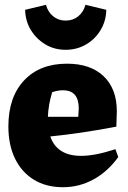

<svg xmlns="http://www.w3.org/2000/svg" viewBox="-20 -769 533 802"><path d="M243 13Q173 13 122 -18Q71 -49 43 -106Q15 -163 15 -241Q15 -363 80.5 -433Q146 -503 260 -503Q358 -503 413 -450.5Q468 -398 468 -304L466 -240Q381 -224 315.5 -214.5Q250 -205 190 -199Q218 -118 319 -118Q378 -118 462 -146L474 -113Q430 -52 370.5 -19.5Q311 13 243 13ZM198 -384Q182 -332 180 -281H307L309 -316Q309 -392 243 -392Q233 -392 221.5 -390Q210 -388 198 -384ZM254 -561Q207 -561 169.5 -583.5Q132 -606 109 -643.5Q86 -681 85 -728L172 -749Q180 -719 202 -701Q224 -683 254 -683Q285 -683 307 -701Q329 -719 337 -749L424 -728Q423 -681 400 -643Q377 -605 339 -583Q301 -561 254 -561Z"/></svg>

Font: Piazzolla ExtraBold
Style: Regular
Weight: 800
Designer: Juan Pablo del Peral
Foundry: Huerta Tipografica
Version: Version 1.330